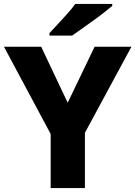

<svg xmlns="http://www.w3.org/2000/svg" viewBox="-20 -950 684 970"><path d="M322 -431 458 -714H644L409 -279V0H236V-273L0 -714H188ZM547 -920Q530 -906 504 -885.5Q478 -865 448.5 -844Q419 -823 391.5 -803.5Q364 -784 344 -770H230V-783Q248 -802 272 -828Q296 -854 320.5 -881Q345 -908 360 -930H547Z"/></svg>

Font: Noto Sans Hebrew Thin ExtraBold
Style: Regular
Weight: 800
Version: Version 3.001